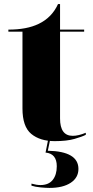

<svg xmlns="http://www.w3.org/2000/svg" viewBox="-20 -681 457 940"><path d="M248 10Q176 10 133 -25.5Q90 -61 90 -150V-526H21V-536Q111 -536 169 -564Q234 -595 264 -661H274V-536H392V-526H274V-101Q274 -16 336 -16Q364 -16 400 -31V-21Q383 -12 345 -1Q307 10 248 10ZM222 239Q205 239 178.5 236.5Q152 234 134 228V218Q159 225 178 225Q218 225 238 200Q258 175 258 133Q258 71 203 66L218 -9H228L214 57Q364 60 364 146Q364 189 326 214Q288 239 222 239Z"/></svg>

Font: Noto Serif Display SemiCondensed Black
Style: Regular
Weight: 900
Width: 4
Designer: Monotype Design Team
Foundry: Monotype Imaging Inc.
Version: Version 2.009